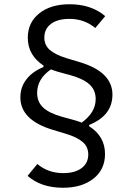

<svg xmlns="http://www.w3.org/2000/svg" viewBox="-20 -730 626 905"><path d="M475 -4Q475 69 420.5 112Q366 155 277 155Q174 155 110 99L156 43Q207 86 278 86Q333 86 364.5 62.5Q396 39 396 -2Q396 -38 370 -60.5Q344 -83 292 -99L229 -118Q76 -164 76 -271Q76 -319 104.5 -356Q133 -393 185 -414V-421Q111 -470 111 -552Q111 -624 165 -667Q219 -710 308 -710Q410 -710 476 -654L429 -598Q378 -641 307 -641Q252 -641 220.5 -617.5Q189 -594 189 -553Q189 -517 215 -494.5Q241 -472 293 -456L356 -437Q510 -391 510 -284Q510 -185 400 -141V-135Q475 -88 475 -4ZM431 -263Q431 -305 402.5 -331.5Q374 -358 314 -375L252 -392Q238 -396 220 -403Q155 -358 155 -292Q155 -250 183 -223.5Q211 -197 271 -180L333 -163Q347 -159 365 -152Q431 -200 431 -263Z"/></svg>

Font: Aneliza
Style: Regular
Weight: 400
Designer: Mike Abbink, Paul van der Laan, Pieter van Rosmalen
Foundry: Bold Monday
Version: Version 3.0